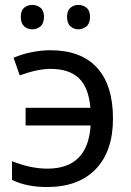

<svg xmlns="http://www.w3.org/2000/svg" viewBox="-20 -750 534 780"><path d="M170.9 9.8Q88.4 9.8 28.8 -19V-95.2Q104 -64.9 172.9 -64.9Q336.9 -64.9 348.1 -240.2H84V-312H347.2Q340.3 -394 300.8 -432.1Q261.2 -470.2 185.1 -470.2Q133.8 -470.2 60.1 -443.8L35.2 -515.1Q66.4 -529.3 106.7 -537.6Q147 -545.9 184.1 -545.9Q309.6 -545.9 374.3 -474.9Q439 -403.8 439 -268.1Q439 -135.7 368.9 -63Q298.8 9.8 170.9 9.8ZM298.3 -730Q317.4 -730 331.5 -718.5Q345.7 -707 345.7 -681.2Q345.7 -655.3 331.5 -643.1Q317.4 -630.9 298.3 -630.9Q279.8 -630.9 266.1 -643.1Q252.4 -655.3 252.4 -681.2Q252.4 -707 266.1 -718.5Q279.8 -730 298.3 -730ZM111.3 -730Q130.4 -730 144.5 -718.5Q158.7 -707 158.7 -681.2Q158.7 -655.3 144.5 -643.1Q130.4 -630.9 111.3 -630.9Q91.8 -630.9 78.1 -643.1Q64.5 -655.3 64.5 -681.2Q64.5 -707 78.1 -718.5Q91.8 -730 111.3 -730Z"/></svg>

Font: NotoSans
Style: Regular
Weight: 400
Designer: Monotype Design team
Foundry: Monotype Imaging Inc.
Version: Version 1.04; ttfautohint (v1.4.1)